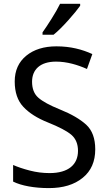

<svg xmlns="http://www.w3.org/2000/svg" viewBox="-20 -964 557 994"><path d="M473.1 -190.9C473.1 -247.1 457.5 -289.6 426.3 -318.4C394.5 -347.2 349.6 -373.5 291 -397C237.8 -418.5 200.2 -439 178.7 -458C156.7 -477.1 146 -504.9 146 -541C146 -603.5 187.5 -645 270 -645C327.1 -645 381.8 -628.4 430.2 -606.9L458 -684.1C405.8 -708 345.7 -724.1 272 -724.1C208 -724.1 155.8 -708 116.2 -675.8C76.2 -643.1 56.2 -598.6 56.2 -542C56.2 -486.8 70.8 -442.9 100.6 -411.1C130.4 -378.9 172.9 -352.1 228 -330.1C286.6 -306.6 327.1 -285.2 350.1 -265.6C372.6 -245.6 383.8 -218.3 383.8 -183.1C383.8 -112.3 334.5 -67.9 236.8 -67.9C201.7 -67.9 167.5 -72.3 133.8 -81.1C100.1 -89.8 71.3 -99.6 47.9 -109.9V-23.9C90.8 -2.4 158.2 9.8 232.9 9.8C306.2 9.8 364.7 -7.8 408.2 -43.5C451.7 -78.6 473.1 -127.9 473.1 -190.9ZM291 -944.3C279.8 -921.4 265.1 -896 247.1 -867.2C229 -838.4 213.4 -814.9 200.2 -796.4V-784.2H257.3C301.3 -818.8 371.1 -899.9 395 -934.1V-944.3Z"/></svg>

Font: Avrile Sans
Style: Regular
Weight: 400
Designer: Monotype Design Team, Google (font), Stefan Peev (BGR Cyrillic), Cristiano Sobral (main changes)
Foundry: The Avrile Sans Project Authors
Version: Version 3.110